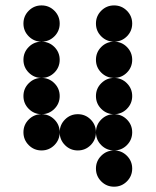

<svg xmlns="http://www.w3.org/2000/svg" viewBox="-20 -704 587 724"><path d="M205.1 -615.2Q205.1 -586.9 185.1 -566.9Q165 -546.9 136.7 -546.9Q108.4 -546.9 88.4 -566.9Q68.4 -586.9 68.4 -615.2Q68.4 -643.6 88.4 -663.6Q108.4 -683.6 136.7 -683.6Q165 -683.6 185.1 -663.6Q205.1 -643.6 205.1 -615.2ZM478.5 -615.2Q478.5 -586.9 458.5 -566.9Q438.5 -546.9 410.2 -546.9Q381.8 -546.9 361.8 -566.9Q341.8 -586.9 341.8 -615.2Q341.8 -643.6 361.8 -663.6Q381.8 -683.6 410.2 -683.6Q438.5 -683.6 458.5 -663.6Q478.5 -643.6 478.5 -615.2ZM205.1 -478.5Q205.1 -450.2 185.1 -430.2Q165 -410.2 136.7 -410.2Q108.4 -410.2 88.4 -430.2Q68.4 -450.2 68.4 -478.5Q68.4 -506.8 88.4 -526.9Q108.4 -546.9 136.7 -546.9Q165 -546.9 185.1 -526.9Q205.1 -506.8 205.1 -478.5ZM478.5 -478.5Q478.5 -450.2 458.5 -430.2Q438.5 -410.2 410.2 -410.2Q381.8 -410.2 361.8 -430.2Q341.8 -450.2 341.8 -478.5Q341.8 -506.8 361.8 -526.9Q381.8 -546.9 410.2 -546.9Q438.5 -546.9 458.5 -526.9Q478.5 -506.8 478.5 -478.5ZM205.1 -341.8Q205.1 -313.5 185.1 -293.5Q165 -273.4 136.7 -273.4Q108.4 -273.4 88.4 -293.5Q68.4 -313.5 68.4 -341.8Q68.4 -370.1 88.4 -390.1Q108.4 -410.2 136.7 -410.2Q165 -410.2 185.1 -390.1Q205.1 -370.1 205.1 -341.8ZM478.5 -341.8Q478.5 -313.5 458.5 -293.5Q438.5 -273.4 410.2 -273.4Q381.8 -273.4 361.8 -293.5Q341.8 -313.5 341.8 -341.8Q341.8 -370.1 361.8 -390.1Q381.8 -410.2 410.2 -410.2Q438.5 -410.2 458.5 -390.1Q478.5 -370.1 478.5 -341.8ZM205.1 -205.1Q205.1 -176.8 185.1 -156.7Q165 -136.7 136.7 -136.7Q108.4 -136.7 88.4 -156.7Q68.4 -176.8 68.4 -205.1Q68.4 -233.4 88.4 -253.4Q108.4 -273.4 136.7 -273.4Q165 -273.4 185.1 -253.4Q205.1 -233.4 205.1 -205.1ZM341.8 -205.1Q341.8 -176.8 321.8 -156.7Q301.8 -136.7 273.4 -136.7Q245.1 -136.7 225.1 -156.7Q205.1 -176.8 205.1 -205.1Q205.1 -233.4 225.1 -253.4Q245.1 -273.4 273.4 -273.4Q301.8 -273.4 321.8 -253.4Q341.8 -233.4 341.8 -205.1ZM478.5 -205.1Q478.5 -176.8 458.5 -156.7Q438.5 -136.7 410.2 -136.7Q381.8 -136.7 361.8 -156.7Q341.8 -176.8 341.8 -205.1Q341.8 -233.4 361.8 -253.4Q381.8 -273.4 410.2 -273.4Q438.5 -273.4 458.5 -253.4Q478.5 -233.4 478.5 -205.1ZM478.5 -68.4Q478.5 -40 458.5 -20Q438.5 0 410.2 0Q381.8 0 361.8 -20Q341.8 -40 341.8 -68.4Q341.8 -96.7 361.8 -116.7Q381.8 -136.7 410.2 -136.7Q438.5 -136.7 458.5 -116.7Q478.5 -96.7 478.5 -68.4Z"/></svg>

Font: DatDot
Style: Bold
Weight: 700
Designer: GGBot
Version: 1.00